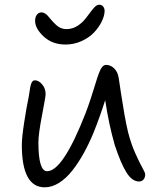

<svg xmlns="http://www.w3.org/2000/svg" viewBox="-20 -780 681 820"><path d="M259.8 -589.8Q203.6 -589.8 166.7 -624Q129.9 -658.2 129.9 -690.9Q129.9 -707.5 137.7 -717.3Q145.5 -727.1 158.2 -727.1Q164.6 -727.1 171.6 -722.7Q178.7 -718.3 182.4 -714.4Q186 -710.4 194.6 -700.2Q203.1 -689.9 206.1 -687Q220.2 -671.4 233.2 -663.6Q246.1 -655.8 265.1 -655.8Q301.8 -655.8 335 -689Q344.2 -698.2 358.2 -717.5Q372.1 -736.8 382.8 -748.3Q393.6 -759.8 403.8 -759.8Q414.1 -759.8 420.4 -752.2Q426.8 -744.6 426.8 -732.9Q426.3 -711.9 414.1 -687.3Q401.9 -662.6 380.9 -640.6Q359.9 -618.7 327.6 -604.2Q295.4 -589.8 259.8 -589.8ZM170.9 20Q73.2 20 73.2 -161.1Q73.2 -191.9 83.5 -258.8Q93.8 -325.7 102.1 -363.8Q103 -370.1 104.5 -378.4Q106 -386.7 106.7 -391.6Q107.4 -396.5 108.4 -403.1Q109.4 -409.7 110.4 -413.3Q111.3 -417 112.8 -421.4Q114.3 -425.8 115.7 -428.2Q117.2 -430.7 119.1 -432.9Q121.1 -435.1 123.5 -436Q126 -437 128.9 -437Q145.5 -437 160.2 -419.4Q174.8 -401.9 174.8 -377.9Q174.8 -367.2 159.4 -287.1Q144 -207 144 -171.9Q144 -48.8 181.2 -48.8Q248.5 -48.8 345.2 -295.9Q357.4 -327.6 369.1 -363.8Q380.9 -399.9 387.5 -422.1Q394 -444.3 401.4 -464.6Q408.7 -484.9 416.3 -493.9Q423.8 -502.9 433.1 -502.9Q451.7 -502.9 467 -488.5Q482.4 -474.1 486.8 -448.2Q488.3 -438 496.3 -384.8Q504.4 -331.5 511.5 -291Q518.6 -250.5 526.9 -215.8Q539.6 -166 558.1 -124.8Q576.7 -83.5 588.4 -63Q600.1 -42.5 600.1 -35.2Q600.1 -21.5 592.8 -13.2Q585.4 -4.9 574.2 -4.9Q543.9 -4.9 519.8 -43.9Q495.6 -83 470.2 -160.2Q445.3 -246.1 429.2 -352.1Q407.2 -282.2 378.9 -211.9Q359.4 -165 337.6 -125.7Q315.9 -86.4 289.6 -52.5Q263.2 -18.6 232.7 0.7Q202.1 20 170.9 20Z"/></svg>

Font: Shantell Sans Irregular
Style: Regular
Weight: 300
Designer: Stephen Nixon, Anya Danilova, Shantell Martin
Foundry: Arrow Type
Version: Version 1.006;[9816181b4]